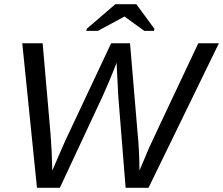

<svg xmlns="http://www.w3.org/2000/svg" viewBox="-20 -894 1062 914"><path d="M687 0H578L543 -437L535 -595Q516 -546 499.5 -507Q483 -468 469 -437L265 0H156L86 -688H183L221 -251Q224 -213 226 -171Q228 -129 229 -82Q249 -128 264.5 -164.5Q280 -201 293 -229L509 -688H599L635 -260Q643 -185 644 -82L651 -99Q663 -127 672.5 -149.5Q682 -172 689 -189Q697 -206 755 -330Q813 -454 924 -688H1022ZM715 -757 713 -747H667L573 -815H572L446 -747H391L393 -757L529 -874H629Z"/></svg>

Font: Libra Sans Modern
Style: Italic
Weight: 400
Italic angle: -12°
Foundry: Stefan Peev, Context Ltd
Version: Version 1.000